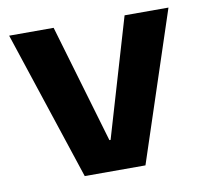

<svg xmlns="http://www.w3.org/2000/svg" viewBox="-62 -563 669 629"><g transform="rotate(-10 272.5 -248.0)"><path d="M171 0 7 -496H155L271 -102H275L391 -496H537L373 0Z"/></g></svg>

Font: DM Sans 36pt ExtraBold
Style: Regular
Weight: 800
Designer: Colophon Foundry, Jonny Pinhorn
Foundry: Colophon Foundry
Version: Version 4.004;gftools[0.9.30]